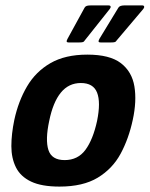

<svg xmlns="http://www.w3.org/2000/svg" viewBox="-20 -682 553 710"><path d="M200 8Q134 8 95 -10.5Q56 -29 39 -63Q22 -97 22 -141.5Q22 -186 33 -239Q48 -308 80 -362.5Q112 -417 166.5 -448.5Q221 -480 303 -480Q386 -480 427 -448.5Q468 -417 477 -362.5Q486 -308 471 -239Q456 -169 426 -113.5Q396 -58 341.5 -25Q287 8 200 8ZM219 -90Q268 -90 296 -128Q324 -166 339 -235Q353 -304 339 -339.5Q325 -375 279 -375Q234 -375 205 -339.5Q176 -304 162 -235Q147 -165 159 -127.5Q171 -90 219 -90ZM293 -532Q291 -528 287 -526.5Q283 -525 272 -525H235Q227 -525 226.5 -528.5Q226 -532 230 -539L293 -654Q296 -659 301.5 -660.5Q307 -662 316 -662H381Q388 -662 389 -658Q390 -654 386 -649ZM411 -532Q409 -528 405 -526.5Q401 -525 390 -525H353Q345 -525 344.5 -528.5Q344 -532 348 -539L418 -654Q423 -662 440 -662H506Q512 -662 513 -658Q514 -654 510 -649Z"/></svg>

Font: Glory Thin
Style: Bold Italic
Weight: 700
Italic angle: -12°
Version: Version 1.011